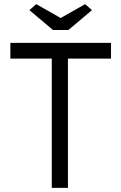

<svg xmlns="http://www.w3.org/2000/svg" viewBox="-20 -907 585 927"><path d="M230 0V-624H30V-700H516V-624H308V0ZM236 -762 122 -858 155 -887 273 -820 391 -887 424 -858 310 -762Z"/></svg>

Font: Mach Light
Style: Regular
Weight: 300
Version: Version 1.002